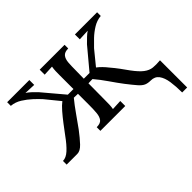

<svg xmlns="http://www.w3.org/2000/svg" viewBox="-148 -718 1114 1114"><g transform="rotate(-45 409.0 -161.0)"><path d="M777 178Q777 128 771 87.5Q765 47 747.5 23.5Q730 0 697 0Q674 0 658 -7Q642 -14 624 -34.5Q606 -55 575 -95Q550 -128 521.5 -169.5Q493 -211 464 -245L430 -244L429 -106Q429 -86 428.5 -70.5Q428 -55 425 -38L488 -41V0H284V-30Q315 -30 327 -45.5Q339 -61 341.5 -88.5Q344 -116 344 -152V-244L311 -245Q283 -211 254 -169.5Q225 -128 201 -95Q170 -54 144.5 -27Q119 0 95 0H7V-30Q33 -30 60.5 -55Q88 -80 121 -126Q141 -153 163.5 -182.5Q186 -212 208.5 -238Q231 -264 250 -278L179 -365Q162 -384 137 -407Q112 -430 82.5 -448.5Q53 -467 19 -470V-500H201V-460L132 -463Q146 -454 160.5 -440.5Q175 -427 191 -410L299 -282H345V-394Q345 -414 345.5 -429.5Q346 -445 349 -462L286 -459V-500H490V-470Q460 -470 447.5 -454.5Q435 -439 433 -411.5Q431 -384 431 -348L430 -282H477L584 -410Q601 -427 615 -440.5Q629 -454 643 -463L575 -460V-500H757V-470Q723 -467 693 -448.5Q663 -430 639 -407Q615 -384 597 -365L526 -278Q554 -257 582 -221Q601 -199 619.5 -174Q638 -149 654 -126Q685 -84 709.5 -65.5Q734 -47 759.5 -44.5Q785 -42 818 -45V178Z"/></g></svg>

Font: Lora
Style: Regular
Weight: 400
Designer: Olga Karpushina, Alexei Vanyashin (Cyrillic)
Foundry: Cyreal
Version: Version 3.005; ttfautohint (v1.8.4.7-5d5b)